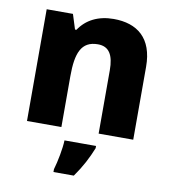

<svg xmlns="http://www.w3.org/2000/svg" viewBox="-86 -633 831 929"><g transform="rotate(10 329.5 -169.0)"><path d="M398 -559C322 -559 264 -529 229 -476H222L199 -549H70V0H239V-250C239 -363 262 -425 344 -425C399 -425 422 -386 422 -311V0H592V-358C592 -499 514 -559 398 -559ZM420 72V61H265C264 100 251 167 239 207V221H339C376 169 400 122 420 72Z"/></g></svg>

Font: Noto Sans Myanmar UI ExtraBold
Style: Regular
Weight: 800
Designer: Monotype Design Team
Foundry: Monotype Imaging Inc.
Version: Version 2.103